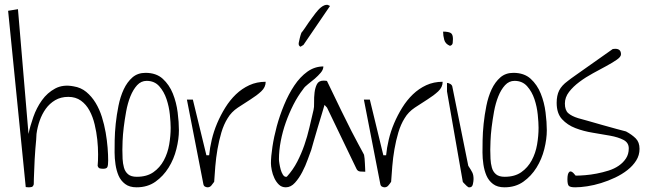

<svg xmlns="http://www.w3.org/2000/svg" viewBox="-20 -798 2769 819"><path d="M14.6 -752 56.6 -758.8 101.6 -226.6Q108.4 -259.8 122.1 -298.8Q135.7 -337.9 158.7 -370.1Q181.6 -402.3 215.3 -420.4Q249 -438.5 293.9 -429.7Q325.2 -424.8 348.1 -405.8Q371.1 -386.7 387.7 -359.4Q404.3 -332 414.6 -299.3Q424.8 -266.6 430.7 -232.9Q436.5 -199.2 439 -168Q441.4 -136.7 441.4 -113.3Q441.4 -92.8 438 -85.4Q434.6 -78.1 419.9 -78.1Q413.1 -78.1 406.2 -79.6Q399.4 -81.1 396.5 -90.8Q398.4 -109.4 398.4 -139.6Q398.4 -169.9 395 -202.1Q391.6 -234.4 383.8 -267.1Q376 -299.8 361.8 -326.2Q347.7 -352.5 325.2 -368.7Q302.7 -384.8 271.5 -384.8Q239.3 -384.8 215.3 -370.6Q191.4 -356.4 175.3 -334Q159.2 -311.5 149.4 -283.7Q139.6 -255.9 135.7 -226.6Q135.7 -218.8 134.3 -201.7Q132.8 -184.6 130.9 -163.6Q128.9 -142.6 127.9 -118.7Q127 -94.7 126 -73.7Q125 -52.7 124.5 -36.1Q124 -19.5 124 -11.7Q121.1 -2 115.2 -0.5Q109.4 1 101.6 1Q100.6 1 96.2 0.5Q91.8 0 89.8 0Z M468.8 -147.5Q468.8 -167 469.2 -199.7Q469.7 -232.4 473.6 -270Q477.5 -307.6 485.4 -346.7Q493.2 -385.7 507.8 -417Q522.5 -448.2 544.9 -467.8Q567.4 -487.3 600.6 -487.3Q646.5 -487.3 674.3 -461.9Q702.1 -436.5 717.3 -398.9Q732.4 -361.3 737.8 -318.8Q743.2 -276.4 743.2 -242.2Q743.2 -205.1 732.4 -162.1Q721.7 -119.1 699.2 -83Q676.8 -46.9 643.1 -22.9Q609.4 1 562.5 1Q532.2 1 513.7 -13.2Q495.1 -27.3 485.8 -48.8Q476.6 -70.3 472.7 -96.7Q468.8 -123 468.8 -147.5ZM502 -159.2Q502 -140.6 502.9 -120.6Q503.9 -100.6 508.8 -83Q513.7 -65.4 526.4 -54.7Q539.1 -43.9 563.5 -43.9Q606.4 -43.9 634.3 -63.5Q662.1 -83 678.7 -113.8Q695.3 -144.5 701.7 -181.6Q708 -218.8 708 -252.9Q708 -274.4 704.6 -308.6Q701.2 -342.8 690.4 -375Q679.7 -407.2 659.2 -430.2Q638.7 -453.1 605.5 -453.1Q582 -453.1 564.9 -434.6Q547.9 -416 536.1 -386.7Q524.4 -357.4 518.1 -322.3Q511.7 -287.1 507.8 -254.9Q503.9 -222.7 502.9 -196.3Q502 -169.9 502 -159.2Z M802.7 -373 860.4 -135.7H872.1Q875 -167 883.3 -202.1Q891.6 -237.3 906.2 -272Q920.9 -306.6 940.9 -338.9Q960.9 -371.1 986.3 -395.5Q1011.7 -419.9 1043.5 -434.6Q1075.2 -449.2 1113.3 -449.2Q1113.3 -425.8 1094.2 -408.2Q1075.2 -390.6 1048.8 -374Q1022.5 -357.4 994.6 -338.9Q966.8 -320.3 951.2 -293.9Q934.6 -267.6 924.3 -232.9Q914.1 -198.2 907.7 -161.6Q901.4 -125 898.4 -88.4Q895.5 -51.8 893.6 -22.5Q887.7 -13.7 881.3 -6.3Q875 1 865.2 1Q861.3 1 855.5 -1.5Q849.6 -3.9 847.7 -11.7L777.3 -373Z M1135.7 -101.6Q1135.7 -129.9 1142.1 -171.9Q1148.4 -213.9 1160.6 -259.3Q1172.9 -304.7 1191.9 -350.6Q1210.9 -396.5 1235.4 -433.1Q1259.8 -469.7 1291 -492.2Q1322.3 -514.6 1359.4 -514.6Q1359.4 -501 1348.1 -487.8Q1336.9 -474.6 1322.8 -462.4Q1308.6 -450.2 1293.9 -439Q1279.3 -427.7 1273.4 -418Q1250 -387.7 1231.4 -351.1Q1212.9 -314.5 1199.2 -275.9Q1185.5 -237.3 1177.7 -196.8Q1169.9 -156.2 1169.9 -118.2Q1169.9 -112.3 1171.9 -100.1Q1173.8 -87.9 1177.2 -75.2Q1180.7 -62.5 1186.5 -53.2Q1192.4 -43.9 1199.2 -43.9H1202.1Q1203.1 -43.9 1204.1 -44.9Q1230.5 -74.2 1248 -108.4Q1265.6 -142.6 1278.3 -179.2Q1291 -215.8 1299.8 -253.9Q1308.6 -292 1317.4 -329.1Q1320.3 -339.8 1319.8 -361.3Q1319.3 -382.8 1321.8 -403.3Q1324.2 -423.8 1332 -439Q1339.8 -454.1 1360.4 -454.1Q1364.3 -454.1 1369.6 -453.6Q1375 -453.1 1375 -452.1Q1411.1 -377 1436.5 -324.7Q1461.9 -272.5 1479.5 -238.3Q1497.1 -204.1 1507.8 -184.6Q1518.6 -165 1523.9 -154.8Q1529.3 -144.5 1531.2 -141.1Q1533.2 -137.7 1533.2 -135.7Q1534.2 -131.8 1535.2 -121.6Q1536.1 -111.3 1536.6 -100.1Q1537.1 -88.9 1537.6 -78.6Q1538.1 -68.4 1538.1 -65.4Q1528.3 -65.4 1516.6 -66.4Q1504.9 -67.4 1500 -79.1L1375 -338.9L1364.3 -350.6Q1361.3 -339.8 1353 -312.5Q1344.7 -285.2 1335.4 -254.4Q1326.2 -223.6 1318.4 -196.3Q1310.5 -168.9 1307.6 -158.2Q1301.8 -143.6 1292.5 -117.2Q1283.2 -90.8 1269.5 -64.5Q1255.9 -38.1 1238.3 -18.6Q1220.7 1 1199.2 1Q1181.6 1 1169.9 -10.3Q1158.2 -21.5 1150.4 -38.1Q1142.6 -54.7 1139.2 -72.3Q1135.7 -89.8 1135.7 -101.6ZM1274.4 -606.4 1261.7 -598.6Q1252 -603.5 1254.4 -615.7Q1256.8 -627.9 1258.8 -635.7Q1259.8 -638.7 1261.7 -646.5Q1263.7 -654.3 1265.6 -658.2Q1271.5 -665 1279.8 -677.2Q1288.1 -689.5 1296.4 -701.7Q1304.7 -713.9 1313 -724.6Q1321.3 -735.4 1326.2 -742.2Q1331.1 -748 1336.4 -754.4Q1341.8 -760.7 1349.1 -766.6Q1356.4 -772.5 1363.8 -775.4Q1371.1 -778.3 1377.9 -777.3Q1379.9 -776.4 1382.8 -774.9Q1385.7 -773.4 1387.7 -772.5Z M1557.6 -373 1615.2 -135.7H1627Q1629.9 -167 1638.2 -202.1Q1646.5 -237.3 1661.1 -272Q1675.8 -306.6 1695.8 -338.9Q1715.8 -371.1 1741.2 -395.5Q1766.6 -419.9 1798.3 -434.6Q1830.1 -449.2 1868.2 -449.2Q1868.2 -425.8 1849.1 -408.2Q1830.1 -390.6 1803.7 -374Q1777.3 -357.4 1749.5 -338.9Q1721.7 -320.3 1706.1 -293.9Q1689.5 -267.6 1679.2 -232.9Q1668.9 -198.2 1662.6 -161.6Q1656.2 -125 1653.3 -88.4Q1650.4 -51.8 1648.4 -22.5Q1642.6 -13.7 1636.2 -6.3Q1629.9 1 1620.1 1Q1616.2 1 1610.4 -1.5Q1604.5 -3.9 1602.5 -11.7L1532.2 -373Z M1886.7 -444.3Q1892.6 -444.3 1899.9 -440.4Q1907.2 -436.5 1909.2 -429.7L1977.5 -90.8Q1989.3 -73.2 1994.6 -62.5Q2000 -51.8 2000 -34.2Q2000 -25.4 1997.1 -12.2Q1994.1 1 1983.4 1H1979.5Q1977.5 1 1977.5 0Q1975.6 -1 1971.7 -3.9L1957 -18.6Q1954.1 -21.5 1954.1 -22.5L1886.7 -408.2ZM1870.1 -663.1Q1891.6 -663.1 1901.9 -657.7Q1912.1 -652.3 1912.1 -631.8Q1912.1 -625 1911.1 -615.2Q1910.2 -605.5 1899.4 -602.5Q1879.9 -610.4 1875 -627.9Q1870.1 -645.5 1870.1 -663.1Z M2038.1 -147.5Q2038.1 -167 2038.6 -199.7Q2039.1 -232.4 2043 -270Q2046.9 -307.6 2054.7 -346.7Q2062.5 -385.7 2077.1 -417Q2091.8 -448.2 2114.3 -467.8Q2136.7 -487.3 2169.9 -487.3Q2215.8 -487.3 2243.7 -461.9Q2271.5 -436.5 2286.6 -398.9Q2301.8 -361.3 2307.1 -318.8Q2312.5 -276.4 2312.5 -242.2Q2312.5 -205.1 2301.8 -162.1Q2291 -119.1 2268.6 -83Q2246.1 -46.9 2212.4 -22.9Q2178.7 1 2131.8 1Q2101.6 1 2083 -13.2Q2064.5 -27.3 2055.2 -48.8Q2045.9 -70.3 2042 -96.7Q2038.1 -123 2038.1 -147.5ZM2071.3 -159.2Q2071.3 -140.6 2072.3 -120.6Q2073.2 -100.6 2078.1 -83Q2083 -65.4 2095.7 -54.7Q2108.4 -43.9 2132.8 -43.9Q2175.8 -43.9 2203.6 -63.5Q2231.4 -83 2248 -113.8Q2264.6 -144.5 2271 -181.6Q2277.3 -218.8 2277.3 -252.9Q2277.3 -274.4 2273.9 -308.6Q2270.5 -342.8 2259.8 -375Q2249 -407.2 2228.5 -430.2Q2208 -453.1 2174.8 -453.1Q2151.4 -453.1 2134.3 -434.6Q2117.2 -416 2105.5 -386.7Q2093.8 -357.4 2087.4 -322.3Q2081.1 -287.1 2077.1 -254.9Q2073.2 -222.7 2072.3 -196.3Q2071.3 -169.9 2071.3 -159.2Z M2400.4 -33.2Q2400.4 -44.9 2402.3 -53.2Q2404.3 -61.5 2408.7 -64.9Q2413.1 -68.4 2419.4 -64.9Q2425.8 -61.5 2435.5 -48.8Q2453.1 -48.8 2476.6 -50.8Q2500 -52.7 2525.4 -57.6Q2550.8 -62.5 2575.7 -70.3Q2600.6 -78.1 2619.6 -91.3Q2638.7 -104.5 2650.4 -122.6Q2662.1 -140.6 2662.1 -165Q2662.1 -189.5 2639.6 -201.2Q2617.2 -212.9 2582.5 -219.2Q2547.9 -225.6 2508.3 -231.9Q2468.8 -238.3 2434.6 -251.5Q2400.4 -264.6 2377.4 -289.6Q2354.5 -314.5 2354.5 -359.4Q2354.5 -390.6 2365.2 -412.1Q2376 -433.6 2401.4 -452.1Q2412.1 -460.9 2439.5 -480Q2466.8 -499 2497.6 -521Q2528.3 -543 2555.7 -562Q2583 -581.1 2593.8 -588.9Q2595.7 -588.9 2599.1 -589.4Q2602.5 -589.8 2604.5 -589.8Q2628.9 -589.8 2628.9 -566.4Q2628.9 -555.7 2611.3 -543.5Q2593.8 -531.2 2566.9 -516.6Q2540 -502 2509.3 -485.4Q2478.5 -468.8 2451.7 -448.7Q2424.8 -428.7 2407.2 -405.8Q2389.6 -382.8 2389.6 -356.4Q2389.6 -328.1 2403.8 -315.4Q2418 -302.7 2446.3 -293.9Q2458 -291 2486.8 -282.7Q2515.6 -274.4 2548.3 -265.1Q2581.1 -255.9 2609.9 -248Q2638.7 -240.2 2650.4 -237.3Q2675.8 -223.6 2691.9 -207.5Q2708 -191.4 2708 -163.1Q2708 -135.7 2693.8 -113.3Q2679.7 -90.8 2656.7 -72.8Q2633.8 -54.7 2604 -40.5Q2574.2 -26.4 2543.9 -17.1Q2513.7 -7.8 2484.9 -3.4Q2456.1 1 2433.6 1Q2412.1 1 2406.2 -5.4Q2400.4 -11.7 2400.4 -33.2Z"/></svg>

Font: Waiting for the Sunrise
Style: Regular
Weight: 300
Version: Version 1.001 2001